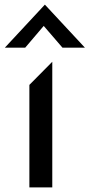

<svg xmlns="http://www.w3.org/2000/svg" viewBox="-20 -810 387 830"><path d="M206 0H107V-443L206 -543ZM347 -604H250L169 -698L89 -604H1L174 -790Z"/></svg>

Font: Iceberg
Style: Regular
Weight: 400
Designer: Victor Kharyk
Foundry: Cyreal (www.cyreal.org)
Version: Version 1.002